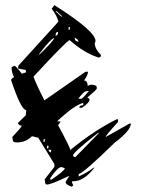

<svg xmlns="http://www.w3.org/2000/svg" viewBox="-20 -752 557 753"><path d="M224.6 -687.5 202.1 -708H197.3L219.7 -687.5ZM182.6 -47.9Q233.4 -83 234.4 -91.8Q224.6 -96.7 220.7 -96.7Q206.1 -96.7 176.8 -52.7V-47.9ZM179.7 -154.3 180.7 -164.1 169.9 -165Q172.9 -155.3 179.7 -154.3ZM164.1 -169.9 169.9 -170.9V-180.7H165ZM150.4 -195.3 155.3 -196.3 156.2 -206.1H151.4ZM275.4 -135.7 369.1 -231.4 364.3 -230.5Q266.6 -154.3 266.6 -142.6Q266.6 -136.7 275.4 -135.7ZM298.8 -364.3Q305.7 -367.2 329.1 -395.5Q322.3 -394.5 315.4 -393.6Q308.6 -392.6 287.1 -365.2ZM133.8 -537.1Q191.4 -592.8 192.4 -602.5Q180.7 -601.6 134.8 -542ZM288.1 -588.9 287.1 -591.8Q285.2 -597.7 273.4 -604.5V-601.6Q273.4 -588.9 288.1 -588.9ZM198.2 -611.3 202.1 -613.3Q207 -614.3 208 -627Q198.2 -627 198.2 -614.3ZM253.9 -635.7V-646.5L249 -645.5V-635.7ZM262.7 -19.5Q237.3 -27.3 237.3 -38.1Q237.3 -40 252 -61.5L247.1 -60.5Q179.7 -28.3 165 -28.3Q158.2 -28.3 157.2 -34.7Q156.2 -41 155.3 -48.8L193.4 -97.7V-108.4L129.9 -211.9L105.5 -217.8Q81.1 -193.4 46.9 -193.4Q31.2 -193.4 30.3 -200.7Q29.3 -208 28.3 -214.8Q64.5 -252.9 65.4 -258.8Q50.8 -260.7 50.8 -270.5L81.1 -299.8L83 -320.3Q62.5 -320.3 23.4 -438.5Q25.4 -445.3 35.2 -449.2Q25.4 -466.8 25.4 -488.3L36.1 -494.1Q42 -494.1 65.4 -462.9Q79.1 -467.8 82 -467.8L81.1 -477.5L50.8 -483.4L51.8 -494.1L209 -667Q204.1 -689.5 182.6 -717.8Q192.4 -729.5 192.4 -732.4Q354.5 -629.9 354.5 -591.8Q354.5 -586.9 351.6 -583Q351.6 -560.5 376 -536.1Q376 -526.4 366.2 -526.4Q310.5 -543.9 252.9 -594.7Q238.3 -588.9 111.3 -451.2Q125 -415 154.3 -358.4L315.4 -470.7H325.2Q325.2 -458 309.6 -436.5Q320.3 -435.5 322.3 -425.8L324.2 -415L334 -419.9Q357.4 -419.9 359.4 -411.1V-404.3Q359.4 -400.4 322.3 -369.1Q331.1 -367.2 331.1 -360.4Q331.1 -349.6 300.8 -329.1H291Q292 -336.9 297.4 -337.9Q302.7 -338.9 306.6 -339.8V-348.6Q271.5 -339.8 204.1 -276.4L217.8 -275.4L208 -260.7Q252.9 -177.7 255.9 -164.1L254.9 -163.1Q348.6 -240.2 437.5 -284.2H442.4L443.4 -274.4Q394.5 -220.7 394.5 -214.8L488.3 -267.6H493.2Q493.2 -240.2 429.7 -192.4Q304.7 -70.3 289.1 -70.3L288.1 -59.6Q329.1 -79.1 345.7 -93.8H349.6Q309.6 -41 266.6 -41H262.7V-35.2L267.6 -24.4Q262.7 -23.4 262.7 -19.5Z"/></svg>

Font: Blackcraft
Style: Regular
Weight: 400
Designer: GGBotNet
Foundry: GGBotNet
Version: 1.00